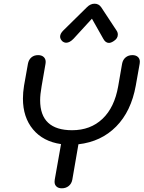

<svg xmlns="http://www.w3.org/2000/svg" viewBox="-20 -1008 776 1038"><path d="M736 -674Q736 -667 735 -663L714 -545Q689 -406 608 -324Q527 -242 404 -228L371 -37Q367 -15 351.5 -2.5Q336 10 314 10Q296 10 285.5 0.5Q275 -9 275 -25Q275 -33 276 -37L310 -229Q213 -243 158.5 -308.5Q104 -374 104 -475Q104 -508 110 -545L131 -663Q135 -685 149.5 -697.5Q164 -710 186 -710Q205 -710 216 -700Q227 -690 227 -673Q227 -667 226 -663L205 -542Q197 -497 197 -466Q197 -304 370 -304Q469 -304 534 -365.5Q599 -427 619 -542L640 -663Q644 -685 659 -697.5Q674 -710 696 -710Q714 -710 725 -700.5Q736 -691 736 -674ZM305 -810Q305 -826 322 -843L450 -969Q469 -988 491 -988Q514 -988 527 -969L610 -843Q617 -833 617 -821Q617 -800 595 -786Q580 -776 569 -776Q550 -776 538 -799L477 -907L378 -799Q357 -777 338 -777Q327 -777 317 -785Q305 -797 305 -810Z"/></svg>

Font: Kodchasan Medium
Style: Italic
Weight: 500
Italic angle: -10°
Version: Version 1.000; ttfautohint (v1.6)